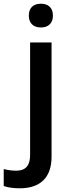

<svg xmlns="http://www.w3.org/2000/svg" viewBox="-79 -767 378 1027"><path d="M26.9 240.2Q-24.9 240.2 -59.1 228V137.2Q-25.9 146 8.8 146Q82 146 82 63V-540H196.8V70.8Q196.8 154.3 153.1 197.3Q109.4 240.2 26.9 240.2ZM75.2 -683.1Q75.2 -713.9 92 -730.5Q108.9 -747.1 140.1 -747.1Q170.4 -747.1 187.3 -730.5Q204.1 -713.9 204.1 -683.1Q204.1 -653.8 187.3 -637Q170.4 -620.1 140.1 -620.1Q108.9 -620.1 92 -637Q75.2 -653.8 75.2 -683.1Z"/></svg>

Font: f0_41340          
Style: Regular
Weight: 600
Foundry: Ascender Corporation
Version: Version 1.10